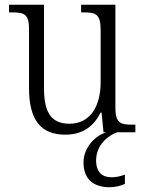

<svg xmlns="http://www.w3.org/2000/svg" viewBox="-20 -556 610 807"><path d="M254 10C323 10 371 -20 403 -83H407L415 0H427C380 14 331 64 331 127C331 197 373 231 441 231C461 231 486 226 505 217V178C483 186 467 189 448 189C412 189 384 170 384 118C384 54 434 13 473 0H549V-32H537C487 -32 465 -38 465 -103V-536H321V-504H329C384 -504 403 -497 403 -428V-210C403 -112 361 -36 272 -36C189 -36 165 -92 165 -186V-536H18V-504H28C82 -504 102 -497 102 -434V-185C102 -49 154 10 254 10Z"/></svg>

Font: Noto Serif Myanmar SemiCondensed Light
Style: Regular
Weight: 300
Width: 4
Designer: Ben Mitchell and the Monotype Design Team
Foundry: Monotype Imaging Inc.
Version: Version 2.106